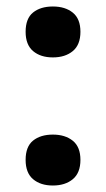

<svg xmlns="http://www.w3.org/2000/svg" viewBox="-20 -566 327 592"><path d="M143 6Q105 6 82 -13.5Q59 -33 59 -73Q59 -114 82 -132.5Q105 -151 143 -151Q181 -151 204.5 -132Q228 -113 228 -73Q228 -33 204.5 -13.5Q181 6 143 6ZM143 -389Q105 -389 82 -408.5Q59 -428 59 -468Q59 -509 82 -527.5Q105 -546 143 -546Q181 -546 204.5 -527Q228 -508 228 -468Q228 -428 204.5 -408.5Q181 -389 143 -389Z"/></svg>

Font: Encode Sans Wide
Style: SemiBold
Weight: 600
Designer: Pablo Impallari, Andres Torresi
Foundry: Pablo Impallari, Andres Torresi
Version: Version 1.000; ttfautohint (v1.00) -l 8 -r 50 -G 200 -x 14 -